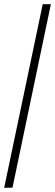

<svg xmlns="http://www.w3.org/2000/svg" viewBox="-20 -780 264 921"><path d="M0 121 40 120 224 -760H185Z"/></svg>

Font: Noto Serif Bengali ExtraCondensed Light
Style: Regular
Weight: 300
Width: 2
Designer: Juan Bruce, Universal Thirst, Indian Type Foundry and the Monotype Design Team.
Foundry: Monotype Imaging Inc.
Version: Version 2.003